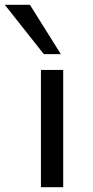

<svg xmlns="http://www.w3.org/2000/svg" viewBox="-68 -782 387 802"><path d="M103 0V-490H196V0ZM115 -556 -48 -762H57L186 -556Z"/></svg>

Font: Nunito Sans 10pt Expanded
Style: Regular
Weight: 400
Width: 7
Designer: Vernon Adams
Foundry: Vernon Adams
Version: Version 3.101;gftools[0.9.27]